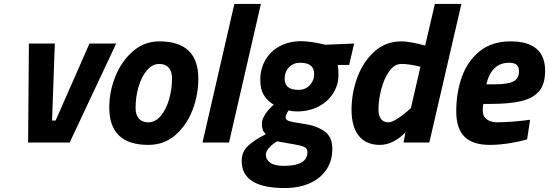

<svg xmlns="http://www.w3.org/2000/svg" viewBox="-20 -720 2774 970"><path d="M126 -500H257L243 -111H261L432 -500H567L332 0H122Z M532 -177Q532 -257 563 -334Q594 -411 651.5 -461Q709 -511 785 -511Q982 -511 982 -322Q982 -241 952.5 -164Q923 -87 866 -37.5Q809 12 729 12Q532 12 532 -177ZM849 -324Q849 -359 832.5 -378Q816 -397 785 -397Q749 -397 721.5 -364Q694 -331 679.5 -280Q665 -229 665 -175Q665 -140 681.5 -121Q698 -102 729 -102Q765 -102 792.5 -135Q820 -168 834.5 -219Q849 -270 849 -324Z M1164 -700H1298L1137 0H1003Z M1201 93Q1201 46 1234.5 15.5Q1268 -15 1323 -42Q1311 -54 1307 -65.5Q1303 -77 1303 -95Q1303 -118 1321.5 -145Q1340 -172 1363 -191Q1330 -211 1312.5 -240Q1295 -269 1295 -316Q1295 -372 1320.5 -416.5Q1346 -461 1393 -486.5Q1440 -512 1502 -512Q1527 -512 1561.5 -506.5Q1596 -501 1623 -494L1769 -500L1744 -392H1686Q1690 -370 1690 -341Q1690 -291 1663 -248.5Q1636 -206 1588.5 -181.5Q1541 -157 1481 -157Q1458 -157 1438 -162Q1423 -140 1423 -126Q1423 -114 1442 -108Q1461 -102 1517 -94Q1579 -85 1619 -57Q1659 -29 1659 32Q1659 91 1630 135.5Q1601 180 1546.5 205Q1492 230 1418 230Q1201 230 1201 93ZM1567 -347Q1567 -403 1497 -403Q1462 -403 1440 -380Q1418 -357 1418 -322Q1418 -266 1488 -266Q1523 -266 1545 -289.5Q1567 -313 1567 -347ZM1533 48Q1533 30 1517.5 22.5Q1502 15 1465 9L1436 4Q1388 -4 1380 -6Q1360 5 1341.5 24.5Q1323 44 1323 62Q1323 86 1345 102Q1367 118 1415 118Q1533 118 1533 48Z M1756 -165Q1756 -250 1785.5 -329.5Q1815 -409 1872 -460Q1929 -511 2008 -511Q2049 -511 2128 -490L2177 -700H2311L2149 0H2019L2028 -52Q2007 -27 1971.5 -7.5Q1936 12 1900 12Q1829 12 1792.5 -34Q1756 -80 1756 -165ZM2056 -174 2104 -383Q2046 -397 2008 -397Q1973 -397 1946.5 -360Q1920 -323 1906 -268.5Q1892 -214 1892 -166Q1892 -137 1904.5 -119.5Q1917 -102 1943 -102Q1961 -102 1993.5 -124Q2026 -146 2056 -174Z M2285 -158Q2285 -253 2314 -333Q2343 -413 2404.5 -462Q2466 -511 2559 -511Q2734 -511 2734 -362Q2734 -297 2705 -261Q2676 -225 2616.5 -210Q2557 -195 2457 -195H2422Q2419 -183 2419 -161Q2419 -132 2439.5 -117Q2460 -102 2492 -102Q2527 -102 2575 -106Q2623 -110 2658 -115L2643 -16Q2607 -5 2554.5 3.5Q2502 12 2454 12Q2368 12 2326.5 -29.5Q2285 -71 2285 -158ZM2478 -294Q2547 -294 2574.5 -309Q2602 -324 2602 -360Q2602 -383 2589.5 -393Q2577 -403 2552 -403Q2463 -403 2437 -294Z"/></svg>

Font: Cairo
Style: Bold Italic
Weight: 700
Italic angle: -13°
Designer: Mohamed Gaber, Accademia di Belle Arti di Urbino and others
Foundry: Kief Type Foundry, Accademia di Belle Arti di Urbino and others
Version: Version 3.011